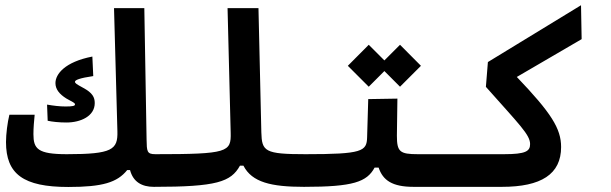

<svg xmlns="http://www.w3.org/2000/svg" viewBox="-20 -725 2384 749"><path d="M246.6 4.4C379.9 4.4 437.5 -13.2 476.1 -61.5H487.3C499.5 -15.1 533.7 3.9 580.1 3.9C603.5 3.9 622.6 -16.1 622.6 -67.9C622.6 -108.4 610.8 -123.5 585.9 -123.5C552.7 -123.5 552.7 -134.8 551.8 -181.2L543 -693.4H424.8L438 -212.4C439.9 -141.1 418 -123.5 240.7 -123.5C127 -123.5 110.4 -144.5 110.4 -201.7C110.4 -225.6 112.8 -253.4 115.2 -277.3H16.6C9.3 -248 3.4 -202.1 3.4 -170.9C3.4 -45.9 70.8 4.4 246.6 4.4ZM239.3 -247.1C294.9 -247.1 349.6 -272 349.6 -322.8C349.6 -345.2 341.3 -362.8 303.7 -382.8C278.8 -396.5 272.5 -399.9 272.5 -406.2C272.5 -412.6 290 -420.4 343.8 -428.2L340.3 -504.4C232.4 -483.4 196.3 -435.5 196.3 -400.9C196.3 -377 211.4 -357.9 238.8 -340.8C263.7 -326.2 272.5 -324.7 272.5 -317.4C272.5 -312 263.7 -309.6 236.3 -309.6C212.9 -309.6 189.5 -312.5 163.6 -316.9L166 -253.9C183.6 -250 210.4 -247.1 239.3 -247.1Z M580.1 3.9C824.7 3.9 880.9 -15.1 916 -78.6H929.7C962.9 -13.7 1038.1 3.9 1166 3.9C1191.4 3.9 1208.5 -16.1 1208.5 -65.9C1208.5 -106.4 1196.8 -123.5 1171.9 -123.5C1012.7 -123.5 1001.5 -134.3 999.5 -208.5L988.3 -693.4H867.7L879.9 -207C881.8 -131.8 869.6 -123.5 585.9 -123.5C566.4 -123.5 551.8 -109.9 551.8 -63C551.8 -16.1 561 3.9 580.1 3.9Z M1166 3.9C1357.9 3.9 1411.1 -15.1 1441.4 -71.3H1457C1473.6 -21.5 1510.3 3.9 1593.3 3.9H1752C1775.4 3.9 1794.4 -16.1 1794.4 -67.9C1794.4 -104.5 1782.7 -123.5 1757.8 -123.5H1610.4C1539.6 -123.5 1528.3 -132.8 1528.3 -195.8L1530.3 -340.3L1416.5 -338.4L1412.1 -189C1410.6 -134.8 1394 -123.5 1171.9 -123.5ZM1540.5 -386.7 1622.1 -468.3 1540.5 -550.3 1479.5 -489.3 1418.5 -550.3 1336.9 -468.3 1418.5 -386.7 1479.5 -447.8Z M1752 3.9H1938C2091.3 3.9 2168.9 -45.4 2168.9 -151.4C2168.9 -223.6 2130.4 -284.2 1996.1 -424.8L2249 -572.3L2246.6 -704.6L1883.3 -482.9L1875.5 -386.2C2006.3 -238.8 2047.9 -199.2 2047.9 -163.1C2047.9 -135.3 2031.7 -123.5 1945.8 -123.5H1757.8Z"/></svg>

Font: Cascadia Mono SemiBold
Style: Regular
Weight: 600
Monospace: yes
Designer: Aaron Bell
Foundry: Saja Typeworks
Version: Version 2404.023